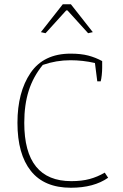

<svg xmlns="http://www.w3.org/2000/svg" viewBox="-20 -872 579 902"><path d="M172 -721 275 -852H313L416 -721L394 -716L297 -823H291L194 -716ZM62 -295Q62 -439 123.5 -529.5Q185 -620 312 -620Q360 -620 394.5 -611Q429 -602 460 -585V-554Q460 -538 458 -519Q456 -500 453 -490H437L426 -576Q369 -589 311 -589Q244 -589 181 -567Q136 -512 115 -446Q94 -380 94 -295Q94 -21 315 -21Q364 -21 401 -31Q438 -41 472 -61L488 -37Q421 10 313 10Q188 10 125 -69Q62 -148 62 -295Z"/></svg>

Font: Athiti ExtraLight
Style: Regular
Weight: 275
Designer: CadsonDemak Team
Foundry: CadsonDemak
Version: Version 1.033